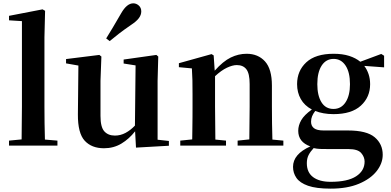

<svg xmlns="http://www.w3.org/2000/svg" viewBox="-20 -875 2349 1154"><path d="M108.9 0H34.2V-29.8L109.9 -37.1L111.8 -234.9V-748L34.2 -752.9V-779.8L235.8 -818.8L251 -810.1L247.1 -650.9V-234.9Q247.1 -188 247.8 -136Q248.5 -84 250 -36.1L325.2 -29.8V0Z M618.2 -644Q637.7 -675.3 658.2 -709.7Q678.7 -744.1 708 -794.9Q742.2 -855 781.2 -855Q799.3 -855 814.2 -841.8Q829.1 -828.6 829.1 -806.2Q829.1 -785.6 814.9 -766.4Q800.8 -747.1 769 -726.1Q724.1 -695.3 694.8 -672.6Q665.5 -649.9 639.2 -627.9ZM797.4 12.2 792 -85.9Q756.3 -40 709.7 -12Q663.1 16.1 605 16.1Q530.8 16.1 489 -29.3Q447.3 -74.7 448.2 -188L451.2 -481L377 -494.1V-520L577.1 -544.9L589.4 -535.2L584 -389.2V-178.2Q584 -111.3 606.9 -85.7Q629.9 -60.1 670.9 -60.1Q704.1 -60.1 734.4 -76.2Q764.6 -92.3 791 -120.1L794.9 -481.9L723.1 -493.2V-517.1L919.9 -544.9L931.2 -535.2L927.2 -389.2V-35.2L995.1 -27.8V1Z M1477.5 0H1408.2V-29.8L1478.5 -37.1L1480.5 -234.9V-370.1Q1480.5 -433.1 1460.9 -458.5Q1441.4 -483.9 1403.3 -483.9Q1377.9 -483.9 1344 -468Q1310.1 -452.1 1272.5 -417V-234.9L1274.4 -36.1L1338.4 -29.8V0H1063.5V-29.8L1135.3 -37.1Q1135.7 -65.4 1136.2 -101.1Q1136.7 -136.7 1137 -172.1Q1137.2 -207.5 1137.2 -234.9V-310.1Q1137.2 -359.4 1136.5 -393.3Q1135.7 -427.2 1133.3 -463.9L1055.2 -471.2V-495.1L1251.5 -549.8L1264.2 -542L1270.5 -450.2Q1320.8 -506.8 1366.9 -529.3Q1413.1 -551.8 1462.4 -551.8Q1531.2 -551.8 1572.8 -505.9Q1614.3 -460 1614.3 -360.8V-234.9Q1614.3 -191.4 1615 -135Q1615.7 -78.6 1617.2 -36.1L1683.1 -29.8V0Z M1984.4 -220.2Q2030.8 -220.2 2057.1 -260.5Q2083.5 -300.8 2083.5 -369.1Q2083.5 -440.9 2056.9 -481Q2030.3 -521 1985.4 -521Q1939.5 -521 1913.3 -480.7Q1887.2 -440.4 1887.2 -369.1Q1887.2 -300.8 1912.1 -260.5Q1937 -220.2 1984.4 -220.2ZM1984.4 -189Q1952.1 -189 1924.6 -194.1Q1897 -199.2 1874.5 -208Q1861.8 -190.9 1855.7 -176Q1849.6 -161.1 1849.6 -143.1Q1849.6 -118.2 1867.2 -104.5Q1884.8 -90.8 1925.3 -90.8H2071.3Q2184.1 -90.8 2232.2 -50Q2280.3 -9.3 2280.3 55.2Q2280.3 106.9 2243.7 153.6Q2207 200.2 2137.2 229.5Q2067.4 258.8 1967.3 258.8Q1880.9 258.8 1831.5 241.5Q1782.2 224.1 1761.7 194.3Q1741.2 164.6 1741.2 127.9Q1741.2 51.3 1845.2 4.9Q1772.5 -21 1772.5 -88.9Q1772.5 -121.1 1790.5 -152.6Q1808.6 -184.1 1854.5 -216.8Q1810.1 -240.2 1787.8 -279.8Q1765.6 -319.3 1765.6 -369.1Q1765.6 -449.2 1821 -500.5Q1876.5 -551.8 1985.4 -551.8Q2038.6 -551.8 2078.4 -539.1Q2118.2 -526.4 2145.5 -503.9L2271.5 -550.8L2288.6 -540V-470.2L2169.4 -479Q2186 -457 2195.3 -429.2Q2204.6 -401.4 2204.6 -369.1Q2204.6 -291 2148.9 -240Q2093.3 -189 1984.4 -189ZM1865.2 15.1Q1845.2 36.6 1834.7 57.1Q1824.2 77.6 1824.2 106Q1824.2 161.6 1862.1 189.7Q1899.9 217.8 1967.3 217.8Q2069.3 217.8 2120.4 184.6Q2171.4 151.4 2171.4 96.2Q2171.4 68.4 2150.9 44.7Q2130.4 21 2075.2 21H1960.4Q1925.8 21 1905 20.3Q1884.3 19.5 1865.2 15.1Z"/></svg>

Font: Source Han Serif TW
Style: Bold
Weight: 700
Designer: Ryoko NISHIZUKA Ë•øÂ°öÊ∂ºÂ≠ê (kana & ideographs); Frank Grie√ühammer (Latin, Greek & Cyrillic); Wenlong ZHANG Âº†ÊñáÈæô 
Foundry: Adobe
Version: Version 2.003;hotconv 1.1.1;makeotfexe 2.6.0